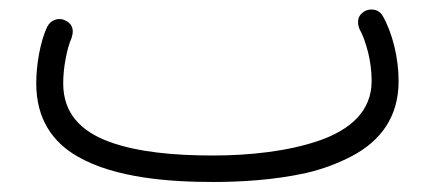

<svg xmlns="http://www.w3.org/2000/svg" viewBox="-20 -353 910 393"><path d="M54.2 -182.1C54.2 -109.4 87.9 -61.5 139.6 -32.2C216.3 11.7 328.6 19.5 415.5 19.5C468.8 19.5 539.1 16.1 606.9 1C640.6 -6.8 671.9 -18.6 700.7 -33.7C757.8 -64 795.9 -112.3 795.9 -187C795.9 -235.4 782.7 -286.6 763.7 -319.8C756.3 -333 745.1 -333.5 739.7 -333.5C735.4 -333.5 731 -332.5 726.6 -330.1C717.3 -324.7 712.9 -317.4 712.9 -308.1C712.9 -303.2 713.9 -297.9 716.3 -292.5C722.7 -281.7 728 -266.1 733.4 -246.1C738.3 -226.1 740.7 -206.1 740.7 -187C740.7 -126.5 698.2 -87.9 633.8 -65.4C569.3 -43 489.7 -34.7 415.5 -34.7C336.9 -34.7 261.2 -41.5 203.1 -63C145 -84.5 109.4 -121.6 109.4 -182.1C109.4 -197.3 110.8 -214.4 114.3 -232.4C117.7 -250.5 121.6 -264.2 126 -273.9C127.9 -279.3 128.9 -284.2 128.9 -288.6C128.9 -298.8 124 -306.2 113.8 -311C109.9 -313 106 -314 102.1 -314C95.7 -314 84 -312 76.7 -298.3C62.5 -268.6 54.2 -221.2 54.2 -182.1Z"/></svg>

Font: Mikhak Light
Style: Regular
Weight: 300
Designer: Amin Abedi
Version: Version 3.2